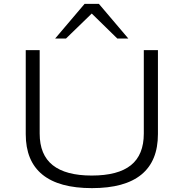

<svg xmlns="http://www.w3.org/2000/svg" viewBox="-20 -964 950 992"><path d="M455 8Q285 8 199 -62Q113 -132 113 -271V-705H185V-274Q185 -164 252.5 -110.5Q320 -57 454 -57Q590 -57 656.5 -110.5Q723 -164 723 -274V-705H796V-271Q796 -132 710.5 -62Q625 8 455 8ZM265 -765 417 -944H491L643 -765H586L454 -894L321 -765Z"/></svg>

Font: Nunito Sans 10pt Expanded Light
Style: Regular
Weight: 300
Width: 7
Designer: Vernon Adams
Foundry: Vernon Adams
Version: Version 3.101;gftools[0.9.27]